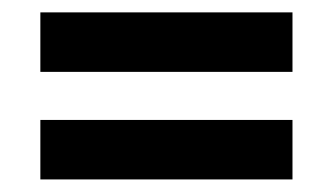

<svg xmlns="http://www.w3.org/2000/svg" viewBox="-20 -519 527 304"><path d="M43.9 -405.2V-499.4H443.1V-405.2ZM43.9 -234.9V-329.1H443.1V-234.9Z"/></svg>

Font: Big Shoulders Thin
Style: Regular
Weight: 100
Designer: Patric King
Foundry: XO Type Co
Version: Version 2.002